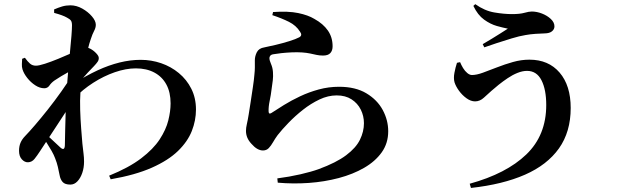

<svg xmlns="http://www.w3.org/2000/svg" viewBox="-20 -842 3040 938"><path d="M344.7 -363.3 342.6 -435.3Q401.6 -472.8 456.4 -498.2Q511.1 -523.5 563.9 -536.6Q616.7 -549.7 667.5 -549.7Q719.2 -549.7 767.3 -533.2Q815.4 -516.7 853.7 -485Q892.1 -453.3 914.7 -408.4Q937.4 -363.4 937.4 -306.9Q937.4 -253.5 917.1 -202Q896.8 -150.4 849.5 -104.4Q802.1 -58.4 721.6 -22.7Q641.2 13 520.8 33.9L513.2 16.2Q609.8 -22.9 669.4 -68.3Q729.1 -113.7 760.2 -161.3Q791.2 -208.9 802.3 -253.8Q813.4 -298.8 813.4 -336.8Q813.4 -390.9 792.9 -428.9Q772.5 -467 734.2 -487.5Q696 -508 643.6 -508Q595.4 -508 540.9 -489.2Q486.4 -470.3 435 -437.3Q383.6 -404.3 344.7 -363.3ZM246 -448.6Q230.7 -437.9 221.6 -424.3Q212.5 -410.8 196.4 -410.8Q174.4 -410.8 152.2 -425.3Q130.1 -439.7 113.2 -461.2Q96.3 -482.6 89.9 -503.2Q86.1 -515.6 86.9 -529Q87.8 -542.4 88.2 -554.8L101.7 -559.8Q114.9 -541.4 126.6 -531.2Q138.3 -521.1 155.4 -521.1Q170.3 -521.1 199.9 -530.7Q229.5 -540.3 264.3 -554.6Q299.2 -568.8 329.9 -582.6Q360.6 -596.4 376.6 -605.1Q388.5 -611.6 398.5 -611.1Q408.5 -610.6 420.1 -604.4Q435.5 -596.7 449 -582.8Q462.5 -568.8 462.5 -559.5Q463.2 -549.3 456.8 -540Q450.4 -530.7 439.2 -519Q425.9 -505.4 408.5 -486.8Q391 -468.1 374.2 -448.4Q357.3 -428.6 344.9 -411.8L348.2 -472.4Q352.5 -480.4 357 -493.2Q361.5 -505.9 363.3 -514.8Q344.4 -506.7 321.9 -494.2Q299.3 -481.7 279 -469.6Q258.7 -457.4 246 -448.6ZM180.3 -181.9 191 -202.5Q201 -190.9 217.7 -174.7Q234.4 -158.5 250.7 -144Q267 -129.5 274.5 -121.8Q295.5 -102.5 296.9 -132Q297.7 -159.3 298.4 -205.4Q299 -251.6 301.1 -305.8Q303.2 -360.1 306.2 -410.2Q309.4 -455.2 313.7 -502.1Q318 -548.9 322.2 -591.6Q326.4 -634.2 329.1 -667.4Q331.7 -700.7 331.7 -718Q331.7 -734.3 326.4 -741.6Q321 -748.9 307.3 -755.9Q297.3 -761.8 281.5 -767.6Q265.7 -773.4 244.6 -779L244.3 -795.9Q264.1 -804.5 283.2 -810.3Q302.3 -816 323.9 -816Q353.6 -816 381.9 -800.1Q410.3 -784.1 429.2 -761.9Q448.1 -739.8 448.1 -720.9Q448.1 -706.6 439.8 -691.1Q431.5 -675.6 423.5 -650.9Q416.8 -632.4 408.8 -600.1Q400.7 -567.9 393.1 -529.6Q385.5 -491.3 380 -454.9Q374.5 -418.5 373 -392.8Q370.2 -351.6 371.7 -304.8Q373.2 -257.9 376.5 -214.6Q379.7 -171.4 382.5 -140.2Q385.6 -109.9 388.1 -91.5Q390.6 -73.1 390.6 -52.3Q390.6 -22.8 381.9 2.7Q373.2 28.2 358.1 44Q343.1 59.8 323.8 59.8Q297.3 59.8 286 47.1Q274.8 34.4 271.1 13.3Q267.1 -7.4 262.6 -27Q258.1 -46.7 249.2 -69Q243.5 -84.7 232.4 -104.3Q221.4 -123.8 208.3 -144.1Q195.2 -164.3 180.3 -181.9ZM337.6 -482.4 343.6 -360.9Q323.9 -329.9 302.7 -297.6Q281.5 -265.3 260.2 -232.5Q238.9 -199.8 217.4 -167.3Q196 -134.7 174.7 -102.1Q161.2 -81.4 148.6 -65.7Q136 -50 117.1 -49.2Q100.8 -48.5 86.9 -63.4Q73 -78.4 73 -105.2Q73 -127.1 80.1 -144.2Q87.3 -161.4 102.5 -177.1Q121.9 -197 151.3 -231.2Q180.7 -265.4 213.9 -307.3Q247.1 -349.2 279.3 -394.6Q311.5 -439.9 337.6 -482.4Z M1310.4 -768 1314 -783.2Q1388.6 -788.3 1437 -778.2Q1485.5 -768.1 1515.6 -749.8Q1559 -725.9 1581.9 -692.8Q1604.9 -659.7 1604.9 -615.9Q1604.9 -594.9 1593.9 -582.8Q1582.9 -570.6 1558.2 -570.6Q1541.4 -570.6 1526.5 -573.8Q1511.6 -577 1495.2 -580.6Q1478.9 -584.1 1456.2 -585.8Q1432.7 -587.4 1405.2 -586.2Q1377.8 -584.9 1354.6 -582.4Q1331.4 -579.9 1318.4 -577.4Q1305.2 -575.9 1300.7 -570.1Q1296.2 -564.4 1296.2 -558.6Q1296.2 -547.2 1304.1 -529.4Q1312.1 -511.5 1313.5 -490Q1315 -468.6 1312.8 -450.3Q1310.6 -431.9 1307 -407.8Q1303.6 -378.4 1297.5 -349.3Q1291.4 -320.2 1292.2 -297.7Q1292.9 -282.1 1305.4 -289.7Q1331.5 -306.9 1367.2 -329Q1402.8 -351.1 1446.1 -371.5Q1489.3 -391.9 1537.4 -405Q1585.5 -418.1 1636.3 -418.1Q1716.6 -418.1 1769.8 -386.2Q1823 -354.4 1849.8 -304.7Q1876.6 -254.9 1876.6 -200.8Q1876.6 -142.3 1845 -97.9Q1813.3 -53.5 1759 -22.1Q1704.6 9.3 1635 27.8Q1565.3 46.2 1488.9 51.7Q1412.5 57.1 1337 50.4L1334.8 29.5Q1393.8 21.9 1448.2 9.4Q1502.5 -3.2 1536.5 -15.6Q1622.8 -47.3 1670.9 -83.5Q1719.1 -119.6 1738.5 -159.4Q1758 -199.2 1758 -240Q1758 -275.6 1742.5 -306.6Q1727.1 -337.5 1697.4 -356.7Q1667.8 -375.9 1624.8 -375.9Q1582.8 -375.9 1540.7 -356Q1498.6 -336 1460.1 -305.7Q1421.7 -275.4 1389.7 -242.2Q1357.6 -209.1 1336.3 -181.8Q1324 -165.1 1314.1 -147.7Q1304.2 -130.3 1293.1 -118.6Q1282 -106.9 1264.8 -106.9Q1236.5 -106.9 1208.2 -139.6Q1194.6 -154.2 1188.1 -169.9Q1181.7 -185.5 1181.7 -202.7Q1181.7 -217.4 1186 -235.9Q1190.4 -254.5 1195 -283.1Q1199 -306.6 1204.4 -343Q1209.9 -379.3 1215.4 -415.9Q1220.9 -452.4 1222.7 -476Q1225.1 -497.8 1225.1 -512.9Q1225 -528.1 1225 -547.4Q1225 -567.3 1234.8 -586.9Q1244.7 -606.4 1271.3 -610.5Q1293.5 -614.9 1327 -622.8Q1360.4 -630.7 1392.9 -640.8Q1425.4 -650.9 1442 -659.8Q1459 -669.2 1445.7 -687.2Q1426.7 -717.7 1391.7 -735.2Q1356.6 -752.8 1310.4 -768Z M2227.8 -538.3Q2233.5 -524.3 2242.3 -509.6Q2251.2 -494.8 2262.9 -485.2Q2274.6 -475.5 2285.6 -475.5Q2308.3 -475.5 2339.6 -487Q2370.8 -498.4 2408.2 -513Q2445.7 -527.7 2486 -539.1Q2526.4 -550.5 2566.4 -550.5Q2659.8 -550.5 2713.9 -487.4Q2768.1 -424.2 2768.1 -314.6Q2768.1 -197.8 2710.7 -117Q2653.3 -36.3 2544.8 11.4Q2436.3 59.1 2280.8 76.2L2274.7 55.6Q2453.6 6.3 2551.1 -87.3Q2648.6 -181 2648.6 -329Q2648.6 -404.7 2625.2 -450.2Q2601.8 -495.7 2554.8 -495.7Q2532.5 -495.7 2508 -485.8Q2483.6 -476 2460.2 -460.1Q2436.7 -444.3 2416.1 -427.8Q2395.5 -411.2 2380.8 -398.1Q2364 -383.3 2344.2 -365Q2324.4 -346.7 2300.9 -346.7Q2280.3 -346.7 2259.1 -361.9Q2237.9 -377.2 2222.2 -398.9Q2206.6 -420.7 2200.6 -439.7Q2195 -459.8 2200.1 -486.4Q2205.2 -513 2212.5 -535.2ZM2292.6 -813.2 2301.9 -821.7Q2347.7 -789.1 2395.3 -781.1Q2442.9 -773.1 2481.3 -773.1Q2519.7 -773.1 2542 -779.4Q2564.2 -785.7 2577.7 -785.7Q2602.5 -785.7 2627.9 -775.8Q2653.4 -765.8 2671 -749.3Q2688.7 -732.8 2688.7 -713.1Q2688.7 -699.2 2676.8 -689.2Q2664.9 -679.1 2640.2 -678.8Q2623.7 -678.6 2596.6 -676.7Q2569.5 -674.8 2547.8 -670.8Q2517.5 -665.9 2479.8 -654.4Q2442.1 -642.9 2406.2 -631.2Q2370.3 -619.5 2346 -610.7L2338.2 -626.3Q2358.8 -638.3 2381.8 -652.2Q2404.9 -666.2 2425.9 -679.6Q2447 -693 2461 -702Q2439 -706.2 2407.5 -715Q2376 -723.8 2344.9 -746.2Q2313.7 -768.7 2292.6 -813.2Z"/></svg>

Font: Source Han Serif JP VF
Style: Regular
Weight: 250
Designer: Ryoko NISHIZUKA 西塚涼子 (kana & ideographs); Frank Grießhammer (Latin, Greek & Cyrillic); Wenlong ZHANG 张文龙 (bopomofo); San
Foundry: Adobe
Version: Version 2.001;hotconv 1.1.0;makeotfexe 2.6.0